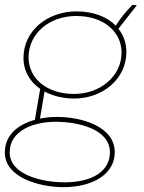

<svg xmlns="http://www.w3.org/2000/svg" viewBox="-20 -572 594 793"><path d="M286 -165C403 -165 502 -245 502 -358C502 -394 490 -427 469 -453L545 -550L527 -552C497 -520 481 -502 458 -466C422 -503 365 -525 296 -525C176 -525 77 -445 77 -333C77 -277 105 -233 146 -205L124 -77C52 -57 0 -13 0 58C0 162 144 201 242 201C365 201 454 146 454 57C454 -50 317 -89 216 -89C191 -89 167 -87 145 -82L164 -194C200 -175 242 -165 286 -165ZM247 181C154 181 20 150 20 57C20 -32 117 -69 210 -69C305 -69 434 -38 434 57C434 136 360 181 247 181ZM286 -184C172 -184 98 -249 98 -335C98 -434 184 -506 295 -506C408 -506 482 -441 482 -355C482 -256 393 -184 286 -184Z"/></svg>

Font: Fixel Display 20240404 Thin
Style: Italic
Weight: 100
Italic angle: -10°
Designer: AlfaBravo + MacPaw
Foundry: Kyrylo Tkachov, Marchela Mozhyna, Serhii Makarenko, Maria Weinstein, Zakhar Kryvoshyya
Version: Version 1.211;Glyphs 3.2 (3225)